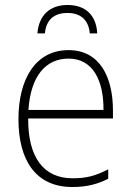

<svg xmlns="http://www.w3.org/2000/svg" viewBox="-20 -740 527 770"><path d="M251 -720C181 -720 136 -680 130 -606H160C165 -658 194 -688 251 -688C306 -688 336 -657 340 -606H370C366 -679 323 -720 251 -720ZM255 -539C121 -539 54 -421 54 -262C54 -99 122 10 270 10C327 10 370 -1 414 -23V-61C362 -34 325 -25 271 -25C154 -25 92 -110 93 -265H433V-297C433 -431 380 -539 255 -539ZM255 -505C352 -505 396 -418 395 -299H94C103 -435 163 -505 255 -505Z"/></svg>

Font: Noto Sans SemiCondensed ExtraLight
Style: Regular
Weight: 200
Width: 4
Designer: Monotype Design Team
Foundry: Monotype Imaging Inc.
Version: Version 2.013